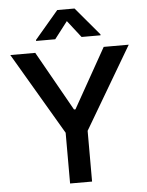

<svg xmlns="http://www.w3.org/2000/svg" viewBox="-62 -999 804 1049"><g transform="rotate(-5 340.0 -475.0)"><path d="M15.1 -727.5H151.9L335.9 -400.9H343.8L527.3 -727.5H664.6L399.9 -278.3V0H279.3V-278.3ZM411.6 -792 338.9 -885.3 267.1 -792H162.1V-797.4L292 -950.2H386.7L515.6 -797.4V-792Z"/></g></svg>

Font: Inter Cardless Tabular Medium
Style: Regular
Weight: 500
Designer: Rasmus Andersson
Foundry: rsms
Version: Version 4.000;git-4fc901f